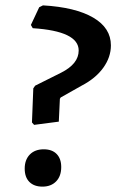

<svg xmlns="http://www.w3.org/2000/svg" viewBox="-20 -688 433 715"><path d="M140 -668Q261 -661 327 -622.5Q393 -584 393 -519Q393 -475 364.5 -435.5Q336 -396 284 -369L206 -325L203 -320L199 -235L107 -223L99 -232L104 -359L111 -369L207 -417Q273 -450 273 -500Q273 -572 102 -583L95 -595L126 -661ZM143 -132Q174 -132 191 -114.5Q208 -97 208 -66Q208 -32 189 -12.5Q170 7 138 7Q107 7 89.5 -10.5Q72 -28 72 -60Q72 -93 91 -112.5Q110 -132 143 -132Z"/></svg>

Font: Alegreya Sans
Style: Bold Italic
Weight: 700
Italic angle: -7°
Designer: Juan Pablo del Peral
Foundry: Huerta Tipografica
Version: Version 2.007